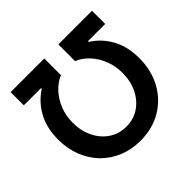

<svg xmlns="http://www.w3.org/2000/svg" viewBox="-176 -920 1121 1121"><g transform="rotate(-45 384.0 -359.5)"><path d="M47.9 -336.4Q48.3 -432.6 86.7 -501.7Q125 -570.8 189.9 -612.8V-618.7H47.9V-727.5H325.7V-589.8Q284.2 -572.8 250.7 -536.9Q217.3 -501 197.5 -451.9Q177.7 -402.8 177.7 -344.2Q177.7 -277.3 204.1 -223.4Q230.5 -169.4 277.1 -138.2Q323.7 -106.9 383.8 -106.9Q443.8 -106.9 490.2 -138.2Q536.6 -169.4 563 -223.4Q589.4 -277.3 589.4 -344.2Q589.4 -402.8 569.8 -451.9Q550.3 -501 516.8 -536.9Q483.4 -572.8 441.9 -589.8V-727.5H719.7V-618.7H577.6V-612.8Q643.1 -571.3 681.4 -502Q719.7 -432.6 719.7 -336.4Q719.7 -235.4 676.5 -157Q633.3 -78.6 557.6 -34.4Q481.9 9.8 383.8 9.8Q310.5 9.8 249 -15.6Q187.5 -41 142.3 -87.4Q97.2 -133.8 72.5 -197.3Q47.9 -260.7 47.9 -336.4Z"/></g></svg>

Font: Inter 18pt SemiBold
Style: Regular
Weight: 600
Designer: Rasmus Andersson
Foundry: rsms
Version: Version 4.001;git-66647c0bb